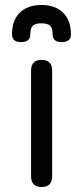

<svg xmlns="http://www.w3.org/2000/svg" viewBox="-20 -746 332 766"><path d="M145 -726Q201 -726 232 -695Q263 -664 263 -609Q263 -578 226 -578Q190 -578 190 -609Q190 -634 180 -643.5Q170 -653 145 -653Q121 -653 111 -643.5Q101 -634 101 -609Q101 -578 64 -578Q28 -578 28 -609Q28 -665 59 -695.5Q90 -726 145 -726ZM104 -42V-465Q104 -507 146 -507Q188 -507 188 -465V-42Q188 0 146 0Q104 0 104 -42Z"/></svg>

Font: Jura
Style: Bold
Weight: 700
Designer: Daniel Johnson, Alexei Vanyashin
Foundry: Daniel Johnson
Version: Version 5.103